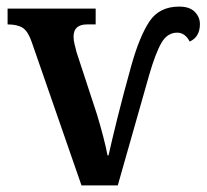

<svg xmlns="http://www.w3.org/2000/svg" viewBox="-20 -562 626 582"><path d="M76 -435Q65 -467 49 -477.5Q33 -488 3 -488V-536H270V-488H244Q203 -488 203 -451Q203 -440 206 -428Q209 -416 212 -404L274 -215Q284 -182 292.5 -149.5Q301 -117 306 -91H309Q319 -136 336 -204.5Q353 -273 378 -363Q403 -452 433 -497Q463 -542 523 -542Q555 -542 570.5 -526Q586 -510 586 -489Q586 -450 555 -436Q541 -463 517 -463Q487 -463 469 -431.5Q451 -400 432 -334L337 0H227Z"/></svg>

Font: Noto Serif SemiCondensed SemiBold
Style: Regular
Weight: 600
Width: 4
Designer: Monotype Design Team
Foundry: Monotype Imaging Inc.
Version: Version 2.013; ttfautohint (v1.8.4.7-5d5b)